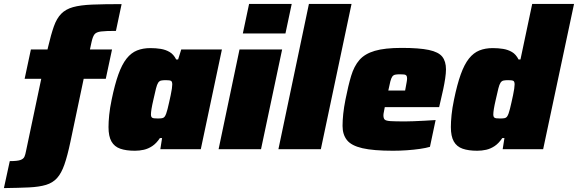

<svg xmlns="http://www.w3.org/2000/svg" viewBox="-80 -763 2956 982"><path d="M-60 199 -30 61Q8 61 24 55.5Q40 50 45 38.5Q50 27 53 10L131 -360H46L78 -510H163L166 -523Q181 -587 195.5 -628Q210 -669 233 -692.5Q256 -716 293.5 -726.5Q331 -737 391.5 -739.5Q452 -742 542 -742L513 -605Q461 -605 436.5 -602Q412 -599 403 -587Q394 -575 388 -547L380 -510H493L461 -360H348L280 -37Q265 34 249.5 78.5Q234 123 212 147.5Q190 172 155.5 182.5Q121 193 68.5 195.5Q16 198 -60 199Z M610 8Q565 8 535 -2.5Q505 -13 490 -39.5Q475 -66 475 -113Q475 -140 478.5 -175Q482 -210 491 -253Q507 -331 525.5 -382.5Q544 -434 567.5 -463.5Q591 -493 621 -505Q651 -517 689 -517Q717 -517 742 -513Q767 -509 787.5 -497Q808 -485 821 -459H831L847 -510H1055L947 0H740L749 -57H738Q720 -30 699 -16Q678 -2 655.5 3Q633 8 610 8ZM727 -157Q741 -157 749 -158.5Q757 -160 761.5 -165.5Q766 -171 770 -182Q773 -190 777 -205.5Q781 -221 785 -239.5Q789 -258 793 -276Q797 -294 799 -309Q801 -324 801 -331Q801 -346 794.5 -349.5Q788 -353 768 -353Q753 -353 744 -351Q735 -349 729 -340Q723 -331 718 -311Q713 -291 705 -255Q698 -225 695 -206.5Q692 -188 692 -177Q692 -168 695.5 -163.5Q699 -159 707 -158Q715 -157 727 -157Z M1162 -592 1194 -743H1412L1380 -592ZM1038 0 1145 -510H1363L1255 0Z M1344 0 1500 -743H1718L1561 0Z M1930 8Q1830 8 1773.5 -5Q1717 -18 1694.5 -46.5Q1672 -75 1672 -119Q1672 -147 1675.5 -180.5Q1679 -214 1687 -254Q1701 -325 1716 -375Q1731 -425 1758.5 -456.5Q1786 -488 1837 -503Q1888 -518 1974 -518Q2064 -518 2113.5 -507.5Q2163 -497 2182 -473Q2201 -449 2201 -408Q2201 -389 2197 -362Q2193 -335 2187 -307Q2181 -279 2175 -254L2166 -215H1888Q1887 -208 1884 -194Q1881 -180 1881 -174Q1881 -158 1887.5 -151.5Q1894 -145 1917.5 -143.5Q1941 -142 1992 -142Q2009 -142 2034.5 -143Q2060 -144 2089.5 -145.5Q2119 -147 2148 -149L2119 -12Q2099 -6 2068 -1.5Q2037 3 2001 5.5Q1965 8 1930 8ZM1906 -300H1992L1995 -316Q1998 -333 2000 -343.5Q2002 -354 2002 -362Q2002 -372 1998.5 -376.5Q1995 -381 1987 -382Q1979 -383 1966 -383Q1950 -383 1941 -381Q1932 -379 1926.5 -371.5Q1921 -364 1916.5 -347Q1912 -330 1906 -300Z M2361 8Q2316 8 2286 -2.5Q2256 -13 2241 -39.5Q2226 -66 2226 -113Q2226 -140 2229.5 -175Q2233 -210 2242 -253Q2258 -331 2276.5 -382.5Q2295 -434 2318.5 -463.5Q2342 -493 2372 -505Q2402 -517 2440 -517Q2468 -517 2493 -513Q2518 -509 2538.5 -497Q2559 -485 2572 -459H2582L2642 -743H2856L2698 0H2491L2500 -57H2489Q2471 -30 2450 -16Q2429 -2 2406.5 3Q2384 8 2361 8ZM2478 -157Q2492 -157 2500 -158.5Q2508 -160 2512.5 -165.5Q2517 -171 2521 -182Q2524 -190 2528 -205.5Q2532 -221 2536 -239.5Q2540 -258 2544 -276Q2548 -294 2550 -309Q2552 -324 2552 -331Q2552 -346 2545.5 -349.5Q2539 -353 2519 -353Q2504 -353 2495 -351Q2486 -349 2480 -340Q2474 -331 2469 -311Q2464 -291 2456 -255Q2449 -225 2446 -206.5Q2443 -188 2443 -177Q2443 -168 2446.5 -163.5Q2450 -159 2458 -158Q2466 -157 2478 -157Z"/></svg>

Font: Saira Thin Black
Style: Italic
Weight: 900
Italic angle: -12°
Version: Version 1.101